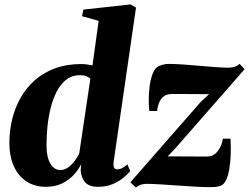

<svg xmlns="http://www.w3.org/2000/svg" viewBox="-20 -837 1130 871"><path d="M495.5 -103Q493.5 -85 497.5 -76.8Q501.5 -68.5 512 -68.5Q521 -68.5 531.8 -73.2Q542.5 -78 558 -91L571 -60.5Q561 -48.5 541.2 -31.8Q521.5 -15 492.2 -2.2Q463 10.5 425.5 10.5Q383 10.5 365 -11.5Q347 -33.5 346 -65.5L348 -92Q336.5 -68 315.2 -44.5Q294 -21 262.2 -5.2Q230.5 10.5 188 10.5Q136.5 10.5 99.2 -14.5Q62 -39.5 42.2 -84.2Q22.5 -129 22.5 -188Q22.5 -243.5 35.2 -296Q48 -348.5 73.8 -393.8Q99.5 -439 138.5 -473.5Q177.5 -508 230.2 -527.2Q283 -546.5 349.5 -546.5Q362.5 -546.5 375.5 -544.5Q388.5 -542.5 399.5 -540L427.5 -742.5L352 -763.5L358.5 -793.5L572 -817L597 -802.5ZM390 -480.5Q383 -486.5 371.5 -491.2Q360 -496 344 -496Q307.5 -496 281.2 -476Q255 -456 237.5 -422.2Q220 -388.5 209.8 -347Q199.5 -305.5 195.2 -262Q191 -218.5 191 -179Q191 -140 199.5 -114.8Q208 -89.5 222.2 -77.5Q236.5 -65.5 254 -65.5Q272 -65.5 288.5 -77.2Q305 -89 318.5 -106.8Q332 -124.5 339.5 -141ZM928.5 -410Q914.5 -410 897.5 -410Q880.5 -410 862.2 -410.2Q844 -410.5 825.8 -410.5Q807.5 -410.5 790.5 -410.5Q773.5 -410.5 759 -410.5Q736.5 -410.5 722.5 -399.5Q708.5 -388.5 701.5 -370.8Q694.5 -353 692.5 -333.5H657.5Q655 -349.5 654.8 -379Q654.5 -408.5 658.2 -441.2Q662 -474 671.5 -500.2Q681 -526.5 698 -536Q703.5 -539 716.2 -543Q729 -547 746.5 -547Q773 -547 809.5 -544.5Q846 -542 884.8 -538.5Q923.5 -535 958.2 -532.5Q993 -530 1015.5 -530Q1033.5 -530 1045 -534Q1056.5 -538 1067 -547.5L1089.5 -523L774.5 -163L740.5 -127.5Q760 -127.5 780.8 -127.5Q801.5 -127.5 824.2 -127.2Q847 -127 871 -127Q895 -127 920 -127Q949 -127 967.8 -151.5Q986.5 -176 991 -208H1025.5Q1027 -188.5 1027 -159Q1027 -129.5 1024 -98Q1021 -66.5 1013.5 -40.5Q1006 -14.5 993 -2Q986.5 5 972.5 8.5Q958.5 12 934.5 12Q907 12 867 9.8Q827 7.5 784.5 4.5Q742 1.5 704.8 -0.8Q667.5 -3 644.5 -3Q631.5 -3 618.5 1Q605.5 5 596.5 14L571.5 -10L890 -374Z"/></svg>

Font: Merriweather 72pt Black
Style: Italic
Weight: 900
Italic angle: -7.8°
Version: Version 2.101